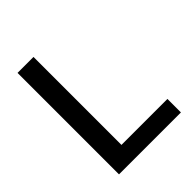

<svg xmlns="http://www.w3.org/2000/svg" viewBox="-182 -747 855 855"><g transform="rotate(-45 245.0 -319.5)"><path d="M171.5 0H71V-639H171.5ZM126 -85H461V0H126Z"/></g></svg>

Font: Anek Tamil Medium Medium
Style: Regular
Weight: 500
Version: Version 1.003